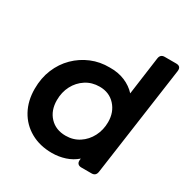

<svg xmlns="http://www.w3.org/2000/svg" viewBox="-175 -901 1021 1057"><g transform="rotate(30 336.0 -372.5)"><path d="M297 12Q220 12 161.5 -21Q103 -54 71 -112.5Q39 -171 39 -247Q39 -316 62.5 -372.5Q86 -429 127.5 -470Q169 -511 223 -533.5Q277 -556 339 -555Q392 -556 435 -538Q478 -520 507 -488L540 -729Q544 -757 571 -757H644Q676 -757 672 -725L574 -28Q570 0 543 0H478Q463 0 455.5 -8.5Q448 -17 450 -32L451 -41Q420 -14 380 -1Q340 12 297 12ZM315 -108Q363 -108 400.5 -132.5Q438 -157 459.5 -198.5Q481 -240 481 -290Q481 -353 443 -394.5Q405 -436 344 -436Q295 -436 257 -411.5Q219 -387 197.5 -346Q176 -305 176 -254Q176 -189 214 -148.5Q252 -108 315 -108Z"/></g></svg>

Font: Pitagon Sans Text Bold
Style: Italic
Weight: 700
Italic angle: -8°
Designer: Travis Tran
Foundry: Pitagon
Version: Version 1.001; ttfautohint (v1.8.4.7-5d5b);gftools[0.9.26]